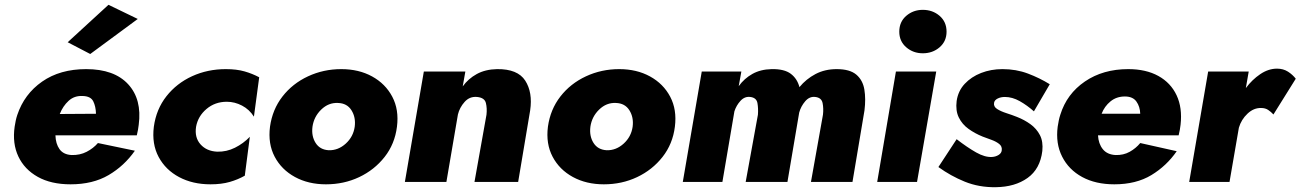

<svg xmlns="http://www.w3.org/2000/svg" viewBox="-20 -758 5419 800"><path d="M554 -679 432 -738 262 -582 356 -533ZM211 -194H550Q553 -206 555 -217.5Q557 -229 558 -238Q572 -344 514 -407Q456 -470 339 -470Q230 -470 155.5 -418Q81 -366 52 -279Q48 -267 45.5 -255Q43 -243 41 -230Q31 -160 56.5 -106Q82 -52 137.5 -21Q193 10 274 10Q367 10 432.5 -28.5Q498 -67 542 -130L388 -162Q369 -140 341 -125.5Q313 -111 278 -112Q244 -114 228 -136.5Q212 -159 211 -194ZM229 -283Q242 -316 266 -338Q290 -360 325 -358Q358 -357 368.5 -336Q379 -315 380 -284Z M797 -230Q805 -274 840.5 -304Q876 -334 925 -334Q958 -334 988.5 -318Q1019 -302 1038 -272L1060 -436Q1032 -451 999 -460.5Q966 -470 921 -470Q845 -470 780.5 -440.5Q716 -411 673.5 -357Q631 -303 621 -230Q612 -158 641 -104Q670 -50 726.5 -20Q783 10 857 10Q903 10 937.5 0Q972 -10 1000 -26L1021 -188Q994 -160 959 -142.5Q924 -125 885 -126Q841 -128 815.5 -156.5Q790 -185 797 -230Z M1282 -230Q1288 -272 1318.5 -301.5Q1349 -331 1388 -329Q1426 -328 1444.5 -298.5Q1463 -269 1458 -230Q1452 -188 1420.5 -159.5Q1389 -131 1350 -132Q1313 -134 1295 -162.5Q1277 -191 1282 -230ZM1105 -230Q1096 -159 1124.5 -105Q1153 -51 1209 -20.5Q1265 10 1338 10Q1413 10 1476.5 -20Q1540 -50 1582.5 -104Q1625 -158 1634 -230Q1643 -301 1614.5 -355Q1586 -409 1530.5 -439.5Q1475 -470 1402 -470Q1328 -470 1263.5 -440Q1199 -410 1157 -356Q1115 -302 1105 -230Z M2007 -280 1957 0H2139L2189 -298Q2200 -373 2168.5 -422Q2137 -471 2051 -470Q2002 -469 1966.5 -449.5Q1931 -430 1908 -398L1919 -460H1746L1667 0H1840L1888 -281Q1895 -310 1916 -333.5Q1937 -357 1968 -354Q1999 -351 2004.5 -329Q2010 -307 2007 -280Z M2440 -230Q2446 -272 2476.5 -301.5Q2507 -331 2546 -329Q2584 -328 2602.5 -298.5Q2621 -269 2616 -230Q2610 -188 2578.5 -159.5Q2547 -131 2508 -132Q2471 -134 2453 -162.5Q2435 -191 2440 -230ZM2263 -230Q2254 -159 2282.5 -105Q2311 -51 2367 -20.5Q2423 10 2496 10Q2571 10 2634.5 -20Q2698 -50 2740.5 -104Q2783 -158 2792 -230Q2801 -301 2772.5 -355Q2744 -409 2688.5 -439.5Q2633 -470 2560 -470Q2486 -470 2421.5 -440Q2357 -410 2315 -356Q2273 -302 2263 -230Z M3582 -298Q3588 -346 3581.5 -385Q3575 -424 3548 -447Q3521 -470 3466 -470Q3417 -470 3378 -449.5Q3339 -429 3311 -395Q3302 -430 3275 -450.5Q3248 -471 3195 -470Q3149 -469 3115 -450Q3081 -431 3058 -399L3069 -460H2904L2825 0H2990L3040 -294Q3048 -319 3065.5 -338Q3083 -357 3106 -354Q3132 -351 3136 -328.5Q3140 -306 3138 -280L3087 0H3261L3310 -289Q3317 -315 3335 -336Q3353 -357 3377 -354Q3403 -351 3407.5 -328.5Q3412 -306 3409 -280L3359 0H3532Z M3713 -460 3635 0H3801L3881 -460ZM3727 -626Q3727 -586 3756 -561Q3785 -536 3825 -536Q3866 -536 3895 -561Q3924 -586 3924 -626Q3924 -667 3895 -692Q3866 -717 3825 -717Q3785 -717 3756 -692Q3727 -667 3727 -626Z M3966 -178 3890 -62Q3941 -25 4000 -1Q4059 23 4129 22Q4209 21 4261.5 -16.5Q4314 -54 4323 -129Q4327 -168 4313 -195Q4299 -222 4273.5 -240.5Q4248 -259 4217 -271Q4197 -279 4173.5 -286.5Q4150 -294 4134.5 -304Q4119 -314 4122 -330Q4124 -341 4137 -347.5Q4150 -354 4167 -354Q4198 -354 4229 -336.5Q4260 -319 4288 -294L4354 -407Q4312 -433 4263 -451.5Q4214 -470 4157 -470Q4109 -470 4068 -454Q4027 -438 3999.5 -408.5Q3972 -379 3966 -337Q3961 -297 3975 -268.5Q3989 -240 4015.5 -221Q4042 -202 4074 -189Q4093 -182 4112 -175Q4131 -168 4143.5 -158Q4156 -148 4154 -132Q4153 -120 4141 -112.5Q4129 -105 4114 -104Q4084 -102 4047 -123Q4010 -144 3966 -178Z M4555 -194H4891Q4894 -206 4896 -217.5Q4898 -229 4899 -238Q4907 -309 4882.5 -361Q4858 -413 4806.5 -441.5Q4755 -470 4681 -470Q4576 -470 4500.5 -418.5Q4425 -367 4398 -280Q4394 -268 4391.5 -255.5Q4389 -243 4387 -230Q4378 -160 4405.5 -105.5Q4433 -51 4489 -20.5Q4545 10 4623 10Q4714 10 4777.5 -28.5Q4841 -67 4883 -128L4731 -162Q4713 -140 4687 -125.5Q4661 -111 4628 -112Q4593 -114 4575 -136.5Q4557 -159 4555 -194ZM4570 -284Q4582 -315 4607 -335.5Q4632 -356 4667 -356Q4700 -356 4715 -335Q4730 -314 4731 -284Z M5286 -281 5379 -430Q5366 -447 5346.5 -459.5Q5327 -472 5301 -472Q5265 -472 5231 -449Q5197 -426 5171 -391L5183 -460H5014L4935 0H5103L5142 -226Q5152 -260 5178 -284.5Q5204 -309 5235 -308Q5252 -308 5264 -300Q5276 -292 5286 -281Z"/></svg>

Font: Jost* 800 Heavy Italic
Style: Italic
Weight: 800
Italic angle: -10°
Version: Version 3.200; ttfautohint (v0.97) -l 8 -r 50 -G 200 -x 14 -